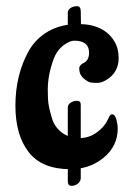

<svg xmlns="http://www.w3.org/2000/svg" viewBox="-20 -532 435 623"><path d="M362 -115Q362 -58 316.5 -20.5Q271 17 208 17Q116 17 73 -38.5Q30 -94 30 -189Q30 -290 74 -368Q97 -408 138 -431Q179 -454 234 -454Q317 -454 351 -398Q365 -375 365 -344Q365 -296 324 -272Q309 -263 295.5 -263Q282 -263 273.5 -264.5Q265 -266 251 -278Q237 -290 237 -311Q238 -322 254 -329Q269 -338 269 -361Q269 -400 221 -400Q209 -400 192.5 -389.5Q176 -379 165 -362.5Q154 -346 144.5 -310.5Q135 -275 135 -242.5Q135 -210 137.5 -193.5Q140 -177 148.5 -148.5Q157 -120 180.5 -102Q204 -84 239 -84Q280 -84 313 -119Q326 -133 334 -153Q338 -161 344 -161Q353 -161 357.5 -144.5Q362 -128 362 -115ZM242 -495 243 -435Q243 -413 214 -413Q200 -413 200 -427V-491Q200 -500 209 -506Q218 -512 230 -512Q242 -512 242 -495ZM242 -192V46Q242 56 233 63.5Q224 71 212 71Q200 71 200 56V-183Q200 -193 209.5 -199Q219 -205 230.5 -205Q242 -205 242 -192Z"/></svg>

Font: Aladin
Style: Regular
Weight: 400
Designer: Angel Koziupa and Alejandro Paul
Foundry: Angel Koziupa and Alejandro Paul
Version: Version 1.000